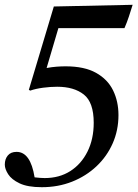

<svg xmlns="http://www.w3.org/2000/svg" viewBox="-36 -640 575 799"><path d="M138 139Q79 139 45.5 123Q12 107 -2 85Q-16 63 -16 45Q-16 22 -3.5 7Q9 -8 33 -8Q91 -8 108 98Q134 101 150 101Q211 101 256.5 72Q302 43 328 -9Q354 -61 354 -129Q354 -214 313 -246.5Q272 -279 202 -279Q174 -279 143.5 -275Q113 -271 90 -263L84 -266L188 -613L516 -620Q509 -597 500.5 -571.5Q492 -546 482 -523H207L158 -357Q180 -361 199.5 -362.5Q219 -364 237 -364Q315 -364 363.5 -337Q412 -310 434.5 -264Q457 -218 457 -161Q457 -98 433 -43.5Q409 11 365.5 52Q322 93 264 116Q206 139 138 139Z"/></svg>

Font: Tiro Kannada
Style: Italic
Weight: 400
Italic angle: -11°
Designer: Kannada: John Hudson & Fiona Ross, assisted by Kaja Sojewska. Latin: John Hudson with Paul Hanslow, assisted by Kaja Soj
Foundry: Tiro Typeworks Ltd.
Version: Version 1.52